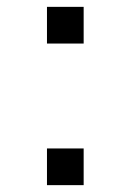

<svg xmlns="http://www.w3.org/2000/svg" viewBox="-20 -540 381 560"><path d="M117 -413V-520H224V-413ZM117 0V-107H224V0Z"/></svg>

Font: M PLUS 1 Thin
Style: Regular
Weight: 400
Version: Version 1.001